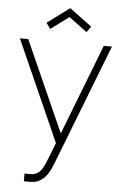

<svg xmlns="http://www.w3.org/2000/svg" viewBox="-65 -803 688 1097"><g transform="rotate(5 279.5 -254.5)"><path d="M188.5 -631.2 164.6 -664.6 292.7 -759.4 420.8 -664.6 396.9 -631.2 292.7 -708.3ZM502.1 -561.5 301 -41.7 68.8 -562.5H20.8L278.1 15.6C231.3 138.5 219.8 169.8 194.8 189.6C172.9 206.3 154.2 206.3 114.6 204.2V249C166.7 250 186.5 249 212.5 231.3C239.6 213.5 260.4 183.3 281.2 128.1L549 -561.5Z"/></g></svg>

Font: Manrope Thin
Style: Regular
Weight: 100
Width: 4
Designer: Michael Sharanda
Foundry: Michael Sharanda
Version: Version 2.000;PS 002.000;hotconv 1.0.88;makeotf.lib2.5.64775